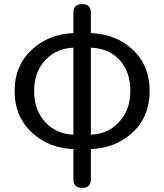

<svg xmlns="http://www.w3.org/2000/svg" viewBox="-20 -715 799 934"><path d="M380 199Q337 199 337 157V105V10Q219 6 139 -67Q51 -146 51 -272Q51 -398 139 -477Q219 -549 337 -554V-653Q337 -695 380 -695Q422 -695 422 -653V-554Q542 -549 622 -477Q708 -399 708 -272Q708 -145 621 -67Q540 6 422 10V157Q422 199 380 199ZM337 -60V-271V-483Q255 -480 202 -424Q146 -366 146 -272Q146 -178 202 -119Q255 -63 337 -60ZM422 -60Q504 -63 557 -119Q614 -178 614 -272Q614 -368 560 -425Q508 -480 422 -483V-271Z"/></svg>

Font: GenSenRounded JP R
Style: Regular
Weight: 400
Version: Version 1.501;PS 1;hotconv 16.6.51;makeotf.lib2.5.65220